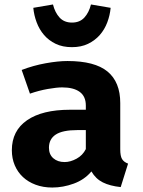

<svg xmlns="http://www.w3.org/2000/svg" viewBox="-20 -822 640 859"><path d="M518 -154Q518 -124 526 -110.5Q534 -97 553 -90L520 15Q472 10 440 -6Q408 -22 389 -55Q358 -18 310 -0.5Q262 17 214 17Q173 17 139.5 4.5Q106 -8 82.5 -30Q59 -52 46 -82.5Q33 -113 33 -150Q33 -237 101 -284Q169 -331 293 -331H364V-350Q364 -391 336.5 -411Q309 -431 258 -431Q234 -431 194 -424Q154 -417 114 -403L77 -509Q129 -529 184.5 -539Q240 -549 282 -549Q404 -549 461 -502Q518 -455 518 -361ZM269 -97Q295 -97 322.5 -112Q350 -127 364 -155V-240H326Q260 -240 229.5 -220Q199 -200 199 -161Q199 -131 218.5 -114Q238 -97 269 -97ZM302 -611Q260 -611 229 -626Q198 -641 177 -665.5Q156 -690 144 -722Q132 -754 129 -787L217 -802Q226 -766 246.5 -743.5Q267 -721 302 -721Q337 -721 357.5 -743.5Q378 -766 387 -802L475 -787Q472 -754 460 -722Q448 -690 426.5 -665.5Q405 -641 374 -626Q343 -611 302 -611Z"/></svg>

Font: Qzxlaeiskcpccdgjqmyffctclhy
Style: Regular
Weight: 700
Monospace: yes
Designer: Carrois Corporate & Edenspiekermann
Foundry: Carrois Corporate GbR & Edenspiekermann AG
Version: Version 2.001